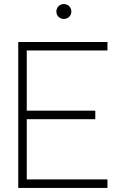

<svg xmlns="http://www.w3.org/2000/svg" viewBox="-20 -927 600 947"><path d="M295 -833.5C315.5 -833.5 332 -849.5 332 -870C332 -891 315.5 -907 295 -907C274 -907 258 -891 258 -870C258 -849.5 274 -833.5 295 -833.5ZM70 0H510V-42H112V-339H450V-381H112V-678H510V-720H70Z"/></svg>

Font: Hauora ExtraLight
Style: Regular
Weight: 200
Designer: Mikhail Sharanda
Foundry: WCYS & Co.
Version: Version 1.010